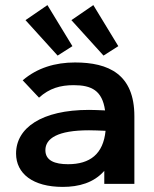

<svg xmlns="http://www.w3.org/2000/svg" viewBox="-20 -721 603 753"><path d="M206 -503 264 -540 166 -701 80 -642ZM386 -503 444 -540 346 -701 260 -642ZM226 12C289 12 348 -4 389 -51V0H507V-265C507 -430 406 -476 274 -476C197 -476 126 -455 69 -406L133 -338C174 -375 217 -387 269 -387C339 -387 381 -366 392 -288C368 -289 345 -290 329 -290C143 -290 43 -219 43 -119C43 -40 109 12 226 12ZM158 -132C158 -178 206 -210 329 -210C346 -210 371 -209 394 -208C385 -117 333 -77 247 -77C195 -77 158 -91 158 -132Z"/></svg>

Font: Inconsolata SemiExpanded
Style: Bold
Weight: 700
Width: 6
Monospace: yes
Designer: Raph Levien, Cyreal, Brenton Simpson
Foundry: Raph Levien, Cyreal, Google
Version: Version 3.100